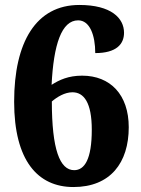

<svg xmlns="http://www.w3.org/2000/svg" viewBox="-20 -744 568 774"><path d="M276 10C425 10 499 -88 499 -231C499 -362 425 -439 311 -439C256 -439 219 -422 188 -402C196 -564 228 -662 295 -662C342 -662 364 -602 364 -530C449 -530 480 -566 480 -612C480 -671 428 -724 300 -724C125 -724 37 -574 37 -334C37 -97 132 10 276 10ZM279 -58C221 -58 189 -142 189 -335C210 -353 241 -372 272 -372C318 -372 350 -331 350 -221C350 -102 321 -58 279 -58Z"/></svg>

Font: Noto Serif Devanagari SemiCondensed ExtraBold
Style: Regular
Weight: 800
Width: 4
Designer: Universal Thirst, Indian Type Foundry and the Monotype Design Team
Foundry: Monotype Imaging Inc.
Version: Version 2.004